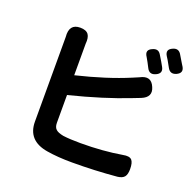

<svg xmlns="http://www.w3.org/2000/svg" viewBox="-148 -988 1191 1177"><g transform="rotate(20 447.5 -400.0)"><path d="M442 36Q349 36 277 24Q143 2 143 -122V-389V-656Q143 -665 143 -674Q135 -758 208 -758Q247 -758 262 -737Q276 -717 272 -676Q272 -666 272 -656V-471Q467 -518 612 -579Q626 -584 652 -596Q719 -632 746 -567Q772 -508 706 -481Q672 -467 657 -462Q492 -397 272 -342V-161Q272 -131 288 -118Q301 -106 336 -99Q381 -93 450 -93Q596 -93 720 -114Q760 -122 776 -106Q791 -90 791 -47Q791 -13 778.5 3Q766 19 734 23Q589 36 442 36ZM651 -728Q624 -768 669 -786Q703 -801 721 -771Q734 -751 744 -733Q756 -713 761 -703Q781 -666 740 -648Q702 -631 684 -667Q666 -703 651 -728ZM802 -712Q800 -715 797 -721Q788 -738 783 -746Q781 -749 778 -755Q770 -768 766 -774Q741 -813 785 -831Q817 -845 836 -817Q847 -800 869 -762Q876 -751 879 -746Q898 -711 858 -693Q821 -677 802 -712Z"/></g></svg>

Font: GenSenRounded TW B
Style: Regular
Weight: 700
Version: Version 1.501;PS 1;hotconv 16.6.51;makeotf.lib2.5.65220